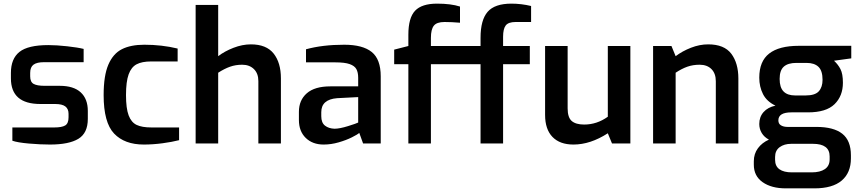

<svg xmlns="http://www.w3.org/2000/svg" viewBox="-20 -789 4722 1056"><path d="M48 -15V-88H279Q320 -88 338.5 -99Q357 -110 357 -144V-163Q357 -190 339.5 -203.5Q322 -217 283 -217H202Q40 -217 40 -358V-388Q40 -466 87 -503.5Q134 -541 246 -541Q291 -541 349.5 -534.5Q408 -528 440 -520V-447H222Q183 -447 164.5 -433.5Q146 -420 146 -388V-369Q146 -338 165 -327.5Q184 -317 225 -317H308Q385 -317 424 -281Q463 -245 463 -179V-135Q463 -57 411 -25.5Q359 6 255 6Q202 6 139 0.5Q76 -5 48 -15Z M550 -266Q550 -373 576 -433.5Q602 -494 650.5 -518.5Q699 -543 774 -543Q870 -543 957 -522V-451H811Q761 -451 731.5 -435.5Q702 -420 687.5 -380Q673 -340 673 -266Q673 -193 687.5 -154.5Q702 -116 731.5 -102Q761 -88 812 -88H965V-18Q926 -8 873.5 -1Q821 6 771 6Q665 6 607.5 -54.5Q550 -115 550 -266Z M1056 -762H1180V-480Q1215 -507 1264 -526Q1313 -545 1360 -545Q1445 -545 1485 -494.5Q1525 -444 1525 -358V0H1401V-343Q1401 -385 1376.5 -409Q1352 -433 1312 -433Q1276 -433 1245 -422Q1214 -411 1180 -389V0H1056Z M1624 -129V-174Q1624 -238 1667.5 -276Q1711 -314 1797 -314H1950V-361Q1950 -391 1940 -409Q1930 -427 1903 -436.5Q1876 -446 1825 -446H1663V-518Q1754 -543 1873 -543Q1975 -543 2024.5 -503Q2074 -463 2074 -369V0H1977L1956 -58Q1946 -49 1915 -33.5Q1884 -18 1842.5 -6Q1801 6 1760 6Q1699 6 1661.5 -30.5Q1624 -67 1624 -129ZM1950 -115V-255L1834 -249Q1747 -242 1747 -172V-150Q1747 -114 1767.5 -98Q1788 -82 1820 -81Q1848 -81 1894.5 -95.5Q1941 -110 1950 -115Z M2747 -587V-536H2894V-436H2747V0H2623V-436H2350V0H2226V-436H2148V-516L2226 -536V-598Q2226 -691 2263 -730Q2300 -769 2384 -769Q2460 -769 2510 -753V-664Q2464 -668 2425 -668Q2382 -668 2366 -647.5Q2350 -627 2350 -581V-536H2623V-581Q2623 -679 2662 -724Q2701 -769 2793 -769Q2847 -769 2901 -756V-668H2816Q2776 -668 2761.5 -649Q2747 -630 2747 -587Z M2978 -157V-536H3102V-193Q3102 -143 3124.5 -123.5Q3147 -104 3193 -104Q3263 -104 3323 -147V-536H3447V0H3346L3323 -56Q3227 6 3134 6Q3059 6 3018.5 -36Q2978 -78 2978 -157Z M3572 -536H3673L3696 -480Q3733 -508 3780.5 -526.5Q3828 -545 3875 -545Q3963 -545 4002 -493.5Q4041 -442 4041 -357V0H3917V-342Q3917 -385 3893 -409Q3869 -433 3828 -433Q3791 -433 3760 -422Q3729 -411 3696 -389V0H3572Z M4662 -468 4567 -455Q4589 -435 4602.5 -409Q4616 -383 4616 -334Q4616 -261 4570 -216Q4524 -171 4424 -171H4333Q4261 -171 4261 -127Q4261 -108 4275.5 -99.5Q4290 -91 4311 -91H4470Q4565 -91 4612.5 -53.5Q4660 -16 4660 65V82Q4660 161 4609.5 204Q4559 247 4459 247H4302Q4223 247 4174.5 213Q4126 179 4126 117V98Q4126 57 4148.5 26.5Q4171 -4 4209 -21Q4183 -35 4169.5 -57.5Q4156 -80 4156 -107Q4156 -146 4179.5 -172.5Q4203 -199 4245 -208Q4197 -231 4176.5 -271.5Q4156 -312 4156 -362Q4156 -452 4210.5 -494.5Q4265 -537 4373 -537H4662ZM4504 -350Q4504 -400 4481.5 -421.5Q4459 -443 4416 -443H4360Q4314 -443 4291 -422.5Q4268 -402 4268 -355Q4268 -308 4289.5 -286Q4311 -264 4353 -264H4411Q4463 -264 4483.5 -287Q4504 -310 4504 -350ZM4332 2Q4293 2 4268 20.5Q4243 39 4243 74V90Q4243 125 4267 142Q4291 159 4335 159H4444Q4491 159 4517 141Q4543 123 4543 88V71Q4543 2 4451 2Z"/></svg>

Font: Exo SemiBold
Style: Regular
Weight: 600
Designer: Natanael Gama
Foundry: Natanael Gama
Version: Version 1.500